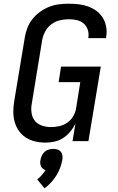

<svg xmlns="http://www.w3.org/2000/svg" viewBox="-20 -763 640 1038"><path d="M226 8Q197 8 169.5 1.5Q142 -5 119.5 -19.5Q97 -34 81.5 -56.5Q66 -79 59 -105Q52 -131 52 -160Q52 -189 57 -217L114 -560Q118 -586 128 -612Q138 -638 155.5 -660Q173 -682 196.5 -699Q220 -716 245.5 -726Q271 -736 298 -739.5Q325 -743 351 -743Q378 -743 405 -740Q432 -737 456.5 -728Q481 -719 501.5 -704Q522 -689 535.5 -667Q549 -645 554 -618.5Q559 -592 554 -565Q554 -563 553.5 -561Q553 -559 553 -557H457Q457 -558 457.5 -559Q458 -560 458 -562Q461 -583 454 -603.5Q447 -624 431 -637Q415 -650 394 -654.5Q373 -659 351 -659Q327 -659 302.5 -653Q278 -647 257.5 -631.5Q237 -616 224.5 -593Q212 -570 208 -546L152 -204Q147 -178 150.5 -153Q154 -128 168.5 -110Q183 -92 206.5 -84Q230 -76 256 -76Q278 -76 300.5 -81Q323 -86 342.5 -99Q362 -112 374.5 -132.5Q387 -153 391 -175L414 -319H297L310 -403H525L458 0H372L388 -96Q377 -72 360 -51.5Q343 -31 321.5 -17Q300 -3 275 2.5Q250 8 226 8ZM221 255 181 207Q194 197 205.5 184Q217 171 226 157Q218 154 211.5 148.5Q205 143 201.5 135.5Q198 128 197.5 119Q197 110 199 101Q201 89 206.5 77.5Q212 66 221.5 57.5Q231 49 243.5 45.5Q256 42 268 42Q280 42 291 45.5Q302 49 309 57.5Q316 66 317.5 77.5Q319 89 317 101Q313 123 305 144.5Q297 166 284.5 186Q272 206 256 223.5Q240 241 221 255Z"/></svg>

Font: Iosevka Curly MdExObl
Style: Regular
Weight: 500
Width: 7
Italic angle: -9°
Monospace: yes
Designer: Belleve Invis
Foundry: Belleve Invis
Version: Version 11.1.0; ttfautohint (v1.8.3)